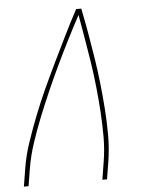

<svg xmlns="http://www.w3.org/2000/svg" viewBox="-53 -777 605 819"><g transform="rotate(-5 250.0 -367.5)"><path d="M16 0 28 -74Q37 -131 56 -187Q75 -243 97 -299Q119 -355 144 -409.5Q169 -464 195.5 -518.5Q222 -573 248.5 -627Q275 -681 304 -735H326Q337 -681 346.5 -627Q356 -573 364.5 -518.5Q373 -464 379 -409.5Q385 -355 389 -299Q393 -243 393 -187Q393 -131 384 -74L372 0H352L364 -74Q373 -128 373 -182.5Q373 -237 369.5 -290Q366 -343 360.5 -396Q355 -449 347 -501.5Q339 -554 330 -605.5Q321 -657 312 -709Q284 -657 258 -605.5Q232 -554 207 -501.5Q182 -449 159 -396.5Q136 -344 114.5 -290.5Q93 -237 75 -182.5Q57 -128 48 -74L36 0Z"/></g></svg>

Font: Iosevka Term Curly Th Obl
Style: Regular
Weight: 100
Italic angle: -9°
Designer: Belleve Invis
Foundry: Belleve Invis
Version: Version 32.3.0